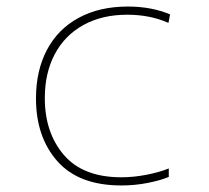

<svg xmlns="http://www.w3.org/2000/svg" viewBox="-20 -557 640 587"><path d="M90 -256Q90 -341 123.5 -404.5Q157 -468 220.5 -502.5Q284 -537 371 -537Q443 -537 500 -513L495 -487Q439 -512 369 -512Q292 -512 235 -480.5Q178 -449 147.5 -391.5Q117 -334 117 -257Q117 -151 175.5 -83Q234 -15 351 -15Q388 -15 427 -22.5Q466 -30 496 -42V-16Q469 -5 430.5 2.5Q392 10 351 10Q221 10 155.5 -64Q90 -138 90 -256Z"/></svg>

Font: Noto Sans Mono UI Thin
Style: Regular
Weight: 250
Monospace: yes
Designer: Monotype Design team
Foundry: Monotype Imaging Inc.
Version: Version 1.000